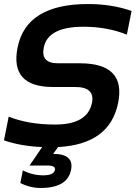

<svg xmlns="http://www.w3.org/2000/svg" viewBox="-22 -723 671 949"><path d="M186.5 3.9Q80.1 -0.5 -2.4 -29.3L21 -146.5Q118.2 -107.4 250.5 -107.4Q411.1 -107.4 432.6 -214.8Q448.2 -293 349.6 -293H240.2Q25.9 -293 64.9 -488.3Q107.9 -703.1 413.1 -703.1Q530.3 -703.1 628.4 -668.9L605 -551.8Q507.8 -590.8 390.6 -590.8Q214.8 -590.8 194.3 -488.3Q178.7 -410.2 263.7 -410.2H373Q601.1 -410.2 562 -214.8Q521 -9.8 265.1 3.9L240.7 37.6Q345.2 37.6 329.1 116.7Q311.5 206.1 179.2 206.1Q126.5 206.1 78.6 181.6L90.8 119.1Q138.7 143.6 191.4 143.6Q244.1 143.6 249.5 116.7Q253.9 95.2 213.4 95.2H124Z"/></svg>

Font: Sansation
Style: Bold Italic
Weight: 700
Designer: Bernd Montag
Version: Version 1.301